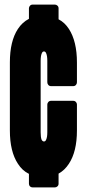

<svg xmlns="http://www.w3.org/2000/svg" viewBox="-20 -806 378 836"><path d="M299 -431H202Q195 -431 190.5 -436Q186 -441 186 -448V-541Q186 -563 181 -574Q178 -582 171.5 -582Q165 -582 162 -574Q157 -563 157 -541V-230Q157 -209 161 -198Q165 -190 171.5 -190Q178 -190 181 -198Q186 -209 186 -230V-351Q186 -357 190.5 -362Q195 -367 202 -367H299Q306 -367 310.5 -362Q315 -357 315 -351V-238Q315 -146 280 -93Q262 -65 235 -50V-6Q235 1 230 5.5Q225 10 219 10H122Q115 10 110.5 5.5Q106 1 106 -6V-49Q77 -63 58 -93Q23 -146 23 -238V-534Q23 -627 58 -680Q77 -709 106 -724V-770Q106 -776 110.5 -781Q115 -786 122 -786H219Q225 -786 230 -781.5Q235 -777 235 -770V-722Q262 -708 280 -680Q315 -626 315 -534V-448Q315 -441 310.5 -436Q306 -431 299 -431Z"/></svg>

Font: Grith.
Style: Regular
Weight: 400
Designer: Yosi Nasution
Version: Version 1.000;hotconv 1.0.109;makeotfexe 2.5.65596